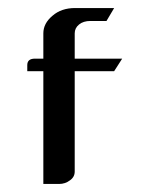

<svg xmlns="http://www.w3.org/2000/svg" viewBox="-20 -458 363 478"><path d="M47.9 -280.8V-295.9Q47.9 -312 66.9 -312H87.9V-375Q87.9 -399.9 110.8 -418.9Q132.8 -438 167 -438H264.2L245.1 -405.8H205.1Q187.5 -405.8 176.8 -397Q166 -388.2 166 -375V-312H284.2L264.2 -280.8H166V-30.8Q166 -17.1 153.8 -8.8Q142.1 0 127 0H87.9V-280.8Z"/></svg>

Font: Hhenum
Style: Regular
Weight: 400
Designer: T. Christopher White
Version: Version 1.0